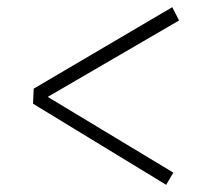

<svg xmlns="http://www.w3.org/2000/svg" viewBox="-20 -552 622 535"><path d="M443 -37 72 -263 74 -305 460 -532 479 -495 113 -282 463 -71Z"/></svg>

Font: Literata ExtraLight
Style: Italic
Weight: 250
Italic angle: -2°
Designer: Latin by Veronika Burian and Jose Scaglione. Greek by Irene Vlachou. Cyrillic by Vera Evstafieva
Foundry: TypeTogether
Version: Version 3.002